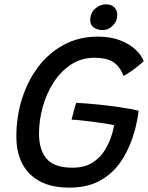

<svg xmlns="http://www.w3.org/2000/svg" viewBox="-20 -837 680 881"><path d="M298.5 24Q180 24 117.5 -38Q55 -100 55 -210.5Q55 -301 80.8 -383.2Q106.5 -465.5 155.2 -530Q204 -594.5 273.2 -631.8Q342.5 -669 429.5 -669Q487 -669 530.5 -652.2Q574 -635.5 601.8 -609.5Q629.5 -583.5 639.5 -556Q631.5 -548.5 615.8 -535.8Q600 -523 581.5 -510Q563 -497 547 -488.5Q529 -534.5 498.2 -553.2Q467.5 -572 414 -572Q354 -572 306.8 -541.2Q259.5 -510.5 226.5 -459.5Q193.5 -408.5 176.2 -346.8Q159 -285 159 -223.5Q159 -149 194.2 -108.2Q229.5 -67.5 312 -67.5Q366.5 -67.5 403 -90Q439.5 -112.5 461.8 -149Q484 -185.5 495.5 -227Q498 -236 500 -245.5Q502 -255 503.5 -263Q493 -265.5 468.8 -269.2Q444.5 -273 414.2 -277Q384 -281 355.5 -284.2Q327 -287.5 308.5 -288Q311.5 -302 318.2 -326.5Q325 -351 330 -365Q367 -363.5 419 -358.5Q471 -353.5 524 -346Q577 -338.5 616 -329Q610.5 -284.5 599.5 -242.5Q579 -165.5 541 -105.2Q503 -45 443.2 -10.5Q383.5 24 298.5 24ZM466.5 -817Q491 -817 504.5 -803.5Q518 -790 518 -769.5Q518 -740 497.5 -719.5Q477 -699 451.5 -699Q427 -699 410.5 -710.5Q394 -722 394 -744.5Q394 -778 416.8 -797.5Q439.5 -817 466.5 -817Z"/></svg>

Font: Grandstander
Style: Italic
Weight: 400
Italic angle: -15°
Designer: Tyler Finck
Foundry: Etcetera Type Co
Version: Version 1.200; ttfautohint (v1.8.3)